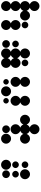

<svg xmlns="http://www.w3.org/2000/svg" viewBox="1308 -2022 715 3378"><g transform="rotate(90 1665.0 -333.5)"><path d="M416.7 -170.8Q451.7 -170.8 477.9 -144.6Q504.2 -118.3 504.2 -83.3Q504.2 -47.5 477.9 -21.7Q451.7 4.2 416.7 4.2Q380.8 4.2 355 -21.7Q329.2 -47.5 329.2 -83.3Q329.2 -118.3 355 -144.6Q380.8 -170.8 416.7 -170.8ZM83.3 -170.8Q118.3 -170.8 144.6 -144.6Q170.8 -118.3 170.8 -83.3Q170.8 -47.5 144.6 -21.7Q118.3 4.2 83.3 4.2Q47.5 4.2 21.7 -21.7Q-4.2 -47.5 -4.2 -83.3Q-4.2 -118.3 21.7 -144.6Q47.5 -170.8 83.3 -170.8ZM416.7 -337.5Q451.7 -337.5 477.9 -311.2Q504.2 -285 504.2 -250Q504.2 -214.2 477.9 -188.3Q451.7 -162.5 416.7 -162.5Q380.8 -162.5 355 -188.3Q329.2 -214.2 329.2 -250Q329.2 -285 355 -311.2Q380.8 -337.5 416.7 -337.5ZM83.3 -337.5Q118.3 -337.5 144.6 -311.2Q170.8 -285 170.8 -250Q170.8 -214.2 144.6 -188.3Q118.3 -162.5 83.3 -162.5Q47.5 -162.5 21.7 -188.3Q-4.2 -214.2 -4.2 -250Q-4.2 -285 21.7 -311.2Q47.5 -337.5 83.3 -337.5ZM375.4 -457.5Q393.3 -475 416.7 -475Q440 -475 457.5 -457.5Q475 -440 475 -416.7Q475 -393.3 457.5 -375.4Q440 -357.5 416.7 -357.5Q393.3 -357.5 375.4 -375.4Q357.5 -393.3 357.5 -416.7Q357.5 -440 375.4 -457.5ZM250 -504.2Q285 -504.2 311.2 -477.9Q337.5 -451.7 337.5 -416.7Q337.5 -380.8 311.2 -355Q285 -329.2 250 -329.2Q214.2 -329.2 188.3 -355Q162.5 -380.8 162.5 -416.7Q162.5 -451.7 188.3 -477.9Q214.2 -504.2 250 -504.2ZM83.3 -504.2Q118.3 -504.2 144.6 -477.9Q170.8 -451.7 170.8 -416.7Q170.8 -380.8 144.6 -355Q118.3 -329.2 83.3 -329.2Q47.5 -329.2 21.7 -355Q-4.2 -380.8 -4.2 -416.7Q-4.2 -451.7 21.7 -477.9Q47.5 -504.2 83.3 -504.2ZM83.3 -670.8Q118.3 -670.8 144.6 -644.6Q170.8 -618.3 170.8 -583.3Q170.8 -547.5 144.6 -521.7Q118.3 -495.8 83.3 -495.8Q47.5 -495.8 21.7 -521.7Q-4.2 -547.5 -4.2 -583.3Q-4.2 -618.3 21.7 -644.6Q47.5 -670.8 83.3 -670.8Z M1083.3 -170.8Q1118.3 -170.8 1144.6 -144.6Q1170.8 -118.3 1170.8 -83.3Q1170.8 -47.5 1144.6 -21.7Q1118.3 4.2 1083.3 4.2Q1047.5 4.2 1021.7 -21.7Q995.8 -47.5 995.8 -83.3Q995.8 -118.3 1021.7 -144.6Q1047.5 -170.8 1083.3 -170.8ZM916.7 -170.8Q951.7 -170.8 977.9 -144.6Q1004.2 -118.3 1004.2 -83.3Q1004.2 -47.5 977.9 -21.7Q951.7 4.2 916.7 4.2Q880.8 4.2 855 -21.7Q829.2 -47.5 829.2 -83.3Q829.2 -118.3 855 -144.6Q880.8 -170.8 916.7 -170.8ZM750 -150.8Q777.5 -150.8 797.5 -130.8Q817.5 -110.8 817.5 -83.3Q817.5 -55 797.5 -35Q777.5 -15 750 -15Q721.7 -15 701.7 -35Q681.7 -55 681.7 -83.3Q681.7 -110.8 701.7 -130.8Q721.7 -150.8 750 -150.8ZM1083.3 -337.5Q1118.3 -337.5 1144.6 -311.2Q1170.8 -285 1170.8 -250Q1170.8 -214.2 1144.6 -188.3Q1118.3 -162.5 1083.3 -162.5Q1047.5 -162.5 1021.7 -188.3Q995.8 -214.2 995.8 -250Q995.8 -285 1021.7 -311.2Q1047.5 -337.5 1083.3 -337.5ZM916.7 -337.5Q951.7 -337.5 977.9 -311.2Q1004.2 -285 1004.2 -250Q1004.2 -214.2 977.9 -188.3Q951.7 -162.5 916.7 -162.5Q880.8 -162.5 855 -188.3Q829.2 -214.2 829.2 -250Q829.2 -285 855 -311.2Q880.8 -337.5 916.7 -337.5ZM708.8 -290.8Q726.7 -308.3 750 -308.3Q773.3 -308.3 790.8 -290.8Q808.3 -273.3 808.3 -250Q808.3 -226.7 790.8 -208.8Q773.3 -190.8 750 -190.8Q726.7 -190.8 708.8 -208.8Q690.8 -226.7 690.8 -250Q690.8 -273.3 708.8 -290.8ZM1042.1 -457.5Q1060 -475 1083.3 -475Q1106.7 -475 1124.2 -457.5Q1141.7 -440 1141.7 -416.7Q1141.7 -393.3 1124.2 -375.4Q1106.7 -357.5 1083.3 -357.5Q1060 -357.5 1042.1 -375.4Q1024.2 -393.3 1024.2 -416.7Q1024.2 -440 1042.1 -457.5ZM916.7 -504.2Q951.7 -504.2 977.9 -477.9Q1004.2 -451.7 1004.2 -416.7Q1004.2 -380.8 977.9 -355Q951.7 -329.2 916.7 -329.2Q880.8 -329.2 855 -355Q829.2 -380.8 829.2 -416.7Q829.2 -451.7 855 -477.9Q880.8 -504.2 916.7 -504.2Z M1750 -131.7Q1769.2 -131.7 1783.8 -117.1Q1798.3 -102.5 1798.3 -83.3Q1798.3 -63.3 1783.8 -48.8Q1769.2 -34.2 1750 -34.2Q1730 -34.2 1715.4 -48.8Q1700.8 -63.3 1700.8 -83.3Q1700.8 -102.5 1715.4 -117.1Q1730 -131.7 1750 -131.7ZM1583.3 -170.8Q1618.3 -170.8 1644.6 -144.6Q1670.8 -118.3 1670.8 -83.3Q1670.8 -47.5 1644.6 -21.7Q1618.3 4.2 1583.3 4.2Q1547.5 4.2 1521.7 -21.7Q1495.8 -47.5 1495.8 -83.3Q1495.8 -118.3 1521.7 -144.6Q1547.5 -170.8 1583.3 -170.8ZM1416.7 -131.7Q1435.8 -131.7 1450.4 -117.1Q1465 -102.5 1465 -83.3Q1465 -63.3 1450.4 -48.8Q1435.8 -34.2 1416.7 -34.2Q1396.7 -34.2 1382.1 -48.8Q1367.5 -63.3 1367.5 -83.3Q1367.5 -102.5 1382.1 -117.1Q1396.7 -131.7 1416.7 -131.7ZM1750 -337.5Q1785 -337.5 1811.3 -311.2Q1837.5 -285 1837.5 -250Q1837.5 -214.2 1811.3 -188.3Q1785 -162.5 1750 -162.5Q1714.2 -162.5 1688.3 -188.3Q1662.5 -214.2 1662.5 -250Q1662.5 -285 1688.3 -311.2Q1714.2 -337.5 1750 -337.5ZM1416.7 -337.5Q1451.7 -337.5 1477.9 -311.2Q1504.2 -285 1504.2 -250Q1504.2 -214.2 1477.9 -188.3Q1451.7 -162.5 1416.7 -162.5Q1380.8 -162.5 1355 -188.3Q1329.2 -214.2 1329.2 -250Q1329.2 -285 1355 -311.2Q1380.8 -337.5 1416.7 -337.5ZM1750 -504.2Q1785 -504.2 1811.3 -477.9Q1837.5 -451.7 1837.5 -416.7Q1837.5 -380.8 1811.3 -355Q1785 -329.2 1750 -329.2Q1714.2 -329.2 1688.3 -355Q1662.5 -380.8 1662.5 -416.7Q1662.5 -451.7 1688.3 -477.9Q1714.2 -504.2 1750 -504.2ZM1416.7 -504.2Q1451.7 -504.2 1477.9 -477.9Q1504.2 -451.7 1504.2 -416.7Q1504.2 -380.8 1477.9 -355Q1451.7 -329.2 1416.7 -329.2Q1380.8 -329.2 1355 -355Q1329.2 -380.8 1329.2 -416.7Q1329.2 -451.7 1355 -477.9Q1380.8 -504.2 1416.7 -504.2Z M2416.7 -170.8Q2451.7 -170.8 2477.9 -144.6Q2504.2 -118.3 2504.2 -83.3Q2504.2 -47.5 2477.9 -21.7Q2451.7 4.2 2416.7 4.2Q2380.8 4.2 2355 -21.7Q2329.2 -47.5 2329.2 -83.3Q2329.2 -118.3 2355 -144.6Q2380.8 -170.8 2416.7 -170.8ZM2250 -150.8Q2277.5 -150.8 2297.5 -130.8Q2317.5 -110.8 2317.5 -83.3Q2317.5 -55 2297.5 -35Q2277.5 -15 2250 -15Q2221.7 -15 2201.7 -35Q2181.7 -55 2181.7 -83.3Q2181.7 -110.8 2201.7 -130.8Q2221.7 -150.8 2250 -150.8ZM2250 -337.5Q2285 -337.5 2311.2 -311.2Q2337.5 -285 2337.5 -250Q2337.5 -214.2 2311.2 -188.3Q2285 -162.5 2250 -162.5Q2214.2 -162.5 2188.3 -188.3Q2162.5 -214.2 2162.5 -250Q2162.5 -285 2188.3 -311.2Q2214.2 -337.5 2250 -337.5ZM2416.7 -504.2Q2451.7 -504.2 2477.9 -477.9Q2504.2 -451.7 2504.2 -416.7Q2504.2 -380.8 2477.9 -355Q2451.7 -329.2 2416.7 -329.2Q2380.8 -329.2 2355 -355Q2329.2 -380.8 2329.2 -416.7Q2329.2 -451.7 2355 -477.9Q2380.8 -504.2 2416.7 -504.2ZM2250 -504.2Q2285 -504.2 2311.2 -477.9Q2337.5 -451.7 2337.5 -416.7Q2337.5 -380.8 2311.2 -355Q2285 -329.2 2250 -329.2Q2214.2 -329.2 2188.3 -355Q2162.5 -380.8 2162.5 -416.7Q2162.5 -451.7 2188.3 -477.9Q2214.2 -504.2 2250 -504.2ZM2083.3 -504.2Q2118.3 -504.2 2144.6 -477.9Q2170.8 -451.7 2170.8 -416.7Q2170.8 -380.8 2144.6 -355Q2118.3 -329.2 2083.3 -329.2Q2047.5 -329.2 2021.7 -355Q1995.8 -380.8 1995.8 -416.7Q1995.8 -451.7 2021.7 -477.9Q2047.5 -504.2 2083.3 -504.2ZM2250 -670.8Q2285 -670.8 2311.2 -644.6Q2337.5 -618.3 2337.5 -583.3Q2337.5 -547.5 2311.2 -521.7Q2285 -495.8 2250 -495.8Q2214.2 -495.8 2188.3 -521.7Q2162.5 -547.5 2162.5 -583.3Q2162.5 -618.3 2188.3 -644.6Q2214.2 -670.8 2250 -670.8Z M3041.7 -150.8Q3069.2 -150.8 3089.2 -130.8Q3109.2 -110.8 3109.2 -83.3Q3109.2 -55 3089.2 -35Q3069.2 -15 3041.7 -15Q3013.3 -15 2993.3 -35Q2973.3 -55 2973.3 -83.3Q2973.3 -110.8 2993.3 -130.8Q3013.3 -150.8 3041.7 -150.8ZM2875 -170.8Q2910 -170.8 2936.3 -144.6Q2962.5 -118.3 2962.5 -83.3Q2962.5 -47.5 2936.3 -21.7Q2910 4.2 2875 4.2Q2839.2 4.2 2813.3 -21.7Q2787.5 -47.5 2787.5 -83.3Q2787.5 -118.3 2813.3 -144.6Q2839.2 -170.8 2875 -170.8ZM3000.4 -290.8Q3018.3 -308.3 3041.7 -308.3Q3065 -308.3 3082.5 -290.8Q3100 -273.3 3100 -250Q3100 -226.7 3082.5 -208.8Q3065 -190.8 3041.7 -190.8Q3018.3 -190.8 3000.4 -208.8Q2982.5 -226.7 2982.5 -250Q2982.5 -273.3 3000.4 -290.8ZM2833.8 -290.8Q2851.7 -308.3 2875 -308.3Q2898.3 -308.3 2915.8 -290.8Q2933.3 -273.3 2933.3 -250Q2933.3 -226.7 2915.8 -208.8Q2898.3 -190.8 2875 -190.8Q2851.7 -190.8 2833.8 -208.8Q2815.8 -226.7 2815.8 -250Q2815.8 -273.3 2833.8 -290.8ZM3041.7 -504.2Q3076.7 -504.2 3102.9 -477.9Q3129.2 -451.7 3129.2 -416.7Q3129.2 -380.8 3102.9 -355Q3076.7 -329.2 3041.7 -329.2Q3005.8 -329.2 2980 -355Q2954.2 -380.8 2954.2 -416.7Q2954.2 -451.7 2980 -477.9Q3005.8 -504.2 3041.7 -504.2ZM2833.8 -457.5Q2851.7 -475 2875 -475Q2898.3 -475 2915.8 -457.5Q2933.3 -440 2933.3 -416.7Q2933.3 -393.3 2915.8 -375.4Q2898.3 -357.5 2875 -357.5Q2851.7 -357.5 2833.8 -375.4Q2815.8 -393.3 2815.8 -416.7Q2815.8 -440 2833.8 -457.5Z"/></g></svg>

Font: 0xA000-Dots-Mono
Style: Dots-Mono
Weight: 400
Version: Version 0.1